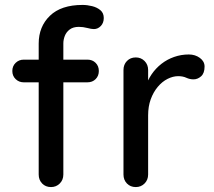

<svg xmlns="http://www.w3.org/2000/svg" viewBox="-20 -759 869 779"><path d="M315 -739Q334 -739 354 -734Q374 -729 387.5 -717.5Q401 -706 401 -686Q401 -666 389 -653.5Q377 -641 361 -641Q351 -641 334 -645.5Q317 -650 300 -650Q277 -650 263 -639.5Q249 -629 243 -613.5Q237 -598 237 -583V-51Q237 -29 222.5 -14.5Q208 0 187 0Q165 0 151 -14.5Q137 -29 137 -51V-582Q137 -651 182.5 -695Q228 -739 315 -739ZM335 -517Q355 -517 368 -504Q381 -491 381 -471Q381 -451 368 -438Q355 -425 335 -425H76Q57 -425 43.5 -438Q30 -451 30 -471Q30 -491 43.5 -504Q57 -517 76 -517Z M531 0Q509 0 495 -14.5Q481 -29 481 -51V-475Q481 -497 495 -511.5Q509 -526 531 -526Q552 -526 566.5 -511.5Q581 -497 581 -475V-363L571 -406Q579 -434 595.5 -458Q612 -482 635 -500Q658 -518 686.5 -528Q715 -538 746 -538Q772 -538 791 -524Q810 -510 810 -489Q810 -462 796 -449.5Q782 -437 765 -437Q750 -437 736 -443.5Q722 -450 703 -450Q682 -450 660 -439Q638 -428 620 -406.5Q602 -385 591.5 -356Q581 -327 581 -291V-51Q581 -29 566.5 -14.5Q552 0 531 0Z"/></svg>

Font: Quicksand Light SemiBold
Style: Regular
Weight: 600
Version: Version 3.006